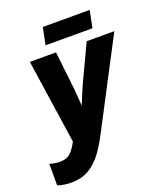

<svg xmlns="http://www.w3.org/2000/svg" viewBox="-159 -977 922 1089"><g transform="rotate(-20 302.0 -432.5)"><path d="M81 10Q38 10 0 -3V-133Q15 -128 30.5 -125.5Q46 -123 61 -123Q103 -123 125.5 -144.5Q148 -166 169 -206L94 -714H252L278 -483Q279 -470 280.5 -450.5Q282 -431 283.5 -411.5Q285 -392 286 -380Q296 -406 308 -435Q320 -464 333 -493L437 -714H604L333 -196Q303 -137 269 -90.5Q235 -44 190 -17Q145 10 81 10ZM210 -772 231 -875H514L493 -772Z"/></g></svg>

Font: Noto Sans Condensed ExtraBold
Style: Italic
Weight: 800
Width: 3
Italic angle: -12°
Designer: Monotype Design Team
Foundry: Monotype Imaging Inc.
Version: Version 2.013; ttfautohint (v1.8.4.7-5d5b)